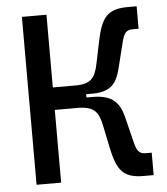

<svg xmlns="http://www.w3.org/2000/svg" viewBox="-51 -742 688 790"><g transform="rotate(-5 293.0 -347.0)"><path d="M68.4 0H169.9V-300.3H264.2C332.5 -300.3 350.6 -275.4 362.3 -217.8L380.9 -127.9C400.9 -29.8 426.8 2.4 511.7 2.4H551.8V-90.3H528.3C498.5 -90.3 490.7 -104.5 481.4 -141.1L455.6 -245.1C441.4 -302.2 414.1 -339.8 331.1 -339.8H304.2V-353.5H331.1C409.7 -353.5 432.1 -391.1 446.3 -448.2L472.2 -552.2C481.4 -588.9 489.3 -603 519 -603H542.5V-695.8H506.8C421.9 -695.8 396 -663.6 376 -565.4L357.4 -475.6C345.2 -417 327.6 -393.1 264.2 -393.1H169.9V-693.4H68.4Z"/></g></svg>

Font: Cascadia Mono NF
Style: Regular
Weight: 400
Monospace: yes
Designer: Aaron Bell
Foundry: Saja Typeworks
Version: Version 2404.023